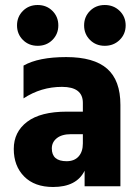

<svg xmlns="http://www.w3.org/2000/svg" viewBox="-20 -744 556 767"><path d="M130.5 -724Q166 -724 189.5 -700.5Q213 -677 213 -642.5Q213 -608 189.5 -584.5Q166 -561 130.5 -561Q95 -561 71.5 -584.5Q48 -608 48 -642.5Q48 -677 71.5 -700.5Q95 -724 130.5 -724ZM398.5 -724Q434 -724 458 -700.5Q482 -677 482 -642.5Q482 -608 458 -584.5Q434 -561 398.5 -561Q363 -561 339.5 -584.5Q316 -608 316 -642.5Q316 -677 339.5 -700.5Q363 -724 398.5 -724ZM192 3Q118 3 76.5 -39Q35 -81 35 -149Q35 -217 88.5 -257.5Q142 -298 247 -298H311V-333Q311 -397 227.5 -397Q144 -397 74 -351V-482Q134 -516 244.5 -516Q355 -516 408 -469.5Q461 -423 461 -325V0H318V-62Q286 3 192 3ZM246 -100Q277 -100 294 -119Q311 -138 311 -171V-208H264Q227 -208 207 -192Q187 -176 187 -151Q187 -100 246 -100Z"/></svg>

Font: Hind Vadodara
Style: Bold
Weight: 700
Designer: Hitesh Malaviya
Foundry: Indian Type Foundry
Version: Version 0.702;PS 1.0;hotconv 1.0.81;makeotf.lib2.5.63406